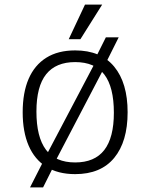

<svg xmlns="http://www.w3.org/2000/svg" viewBox="-20 -740 656 838"><path d="M111 78 168 -34 181 -60 389 -455 401 -495 442 -577H498L440 -461L429 -433L223 -39L213 -12L168 78ZM308 20Q233 20 182 -12Q131 -44 105 -104.5Q79 -165 79 -250Q79 -336 105 -396Q131 -456 182 -488Q233 -520 308 -520Q420 -520 478.5 -449Q537 -378 537 -250Q537 -122 478.5 -51Q420 20 308 20ZM308 -31Q393 -31 435 -85Q477 -139 477 -248Q477 -360 435.5 -414.5Q394 -469 308 -469Q224 -469 181.5 -416Q139 -363 139 -253Q139 -142 180.5 -86.5Q222 -31 308 -31ZM351 -720H426L331 -569H280Z"/></svg>

Font: Moderustic Light
Style: Regular
Weight: 300
Designer: Tural Alisoy
Foundry: TAFT Foundry
Version: Version 2.120